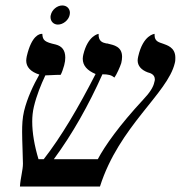

<svg xmlns="http://www.w3.org/2000/svg" viewBox="-20 -683 662 703"><path d="M620 -452C622 -459 622 -466 622 -472C622 -511 589 -518 577 -523C563 -528 546 -531 546 -554V-559C546 -559 504 -556 486 -476C485 -471 484 -466 484 -462C484 -442 497 -427 521 -418C528 -416 547 -412 547 -392C547 -389 546 -385 545 -382C542 -365 528 -343 505 -319C416 -223 364 -149 338 -100H177C245 -192 305 -299 355 -411C377 -411 388 -408 399 -399C407 -410 420 -439 424 -452C426 -461 427 -468 427 -475C427 -513 396 -518 376 -523C374 -524 372 -524 369 -524C356 -527 340 -531 341 -559C341 -559 302 -554 285 -483C284 -478 283 -473 283 -468C283 -443 299 -425 330 -412C267 -289 204 -182 140 -100H121C106 -150 98 -196 98 -238C98 -257 100 -275 104 -292C114 -334 130 -373 146 -407C164 -407 175 -409 202 -409C206 -415 212 -433 215 -444C218 -455 219 -464 219 -472C219 -499 207 -514 184 -520C144 -529 136 -535 135 -559H133C125 -559 96 -554 78 -477C77 -471 76 -466 76 -461C76 -438 92 -420 124 -410C102 -371 80 -325 68 -276C62 -250 61 -226 61 -200C61 -167 64 -107 64 -84C64 -60 55 -32 53 0H346C416 -221 594 -341 620 -452ZM166 -628C165 -625 165 -623 165 -620C165 -605 176 -593 192 -593C211 -593 231 -609 235 -628C235 -630 236 -633 236 -636C236 -651 225 -663 208 -663C189 -663 170 -647 166 -628Z"/></svg>

Font: Libertinus Serif
Style: Italic
Weight: 400
Italic angle: -12°
Designer: Philipp H. Poll, Khaled Hosny
Foundry: Caleb Maclennan
Version: Version 7.050;RELEASE